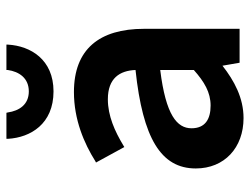

<svg xmlns="http://www.w3.org/2000/svg" viewBox="-108 -640 760 583"><g transform="rotate(-90 271.5 -348.0)"><path d="M205 12C266 12 318 -16 364 -52L373 0H476V-290C476 -426 414 -503 284 -503C200 -503 128 -472 74 -438L70 -436L117 -350L122 -353C165 -379 212 -400 262 -400C326 -400 349 -364 351 -316C144 -294 52 -239 52 -133C52 -46 115 12 205 12ZM351 -241V-139C315 -107 283 -88 243 -88C201 -88 174 -105 174 -146C174 -190 214 -224 351 -241ZM428 -703V-708H351V-704C346 -669 326 -640 286 -640C246 -640 227 -669 222 -704L221 -708H142V-703C146 -635 187 -565 286 -565C383 -565 424 -635 428 -703Z"/></g></svg>

Font: Falling Sky
Style: Med
Weight: 500
Designer: Paul D. Hunt
Foundry: Adobe Systems Incorporated
Version: Version 1.02